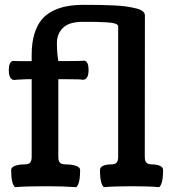

<svg xmlns="http://www.w3.org/2000/svg" viewBox="-20 -775 714 799"><path d="M471.7 -666V-121.6Q471.7 -106.9 465.8 -98.9Q460 -90.8 440.9 -90.8Q422.4 -90.8 409.2 -85Q396 -79.1 396 -67.4Q396 -10.7 412.1 3.9Q455.1 0 530.3 0Q600.6 0 642.6 3.9Q658.7 -10.3 658.7 -67.4Q658.7 -79.1 645.5 -85Q632.3 -90.8 613.8 -90.8Q603 -90.8 596.2 -93.5Q589.4 -96.2 586.7 -101.6Q584 -106.9 583.3 -111.1Q582.5 -115.2 582.5 -122.6Q582.5 -635.7 583 -708Q583 -710.4 583 -711.4Q583 -720.7 574 -728Q564.9 -735.4 546.6 -740Q528.3 -744.6 506.8 -747.8Q485.4 -751 454.6 -752.4Q423.8 -753.9 396.2 -754.4Q368.7 -754.9 332 -754.9Q291.5 -754.9 259.8 -749.3Q228 -743.7 199.7 -729.5Q171.4 -715.3 152.6 -692.4Q133.8 -669.4 122.8 -632.8Q111.8 -596.2 111.8 -547.4V-520.5H95.7Q43.5 -520.5 32.7 -521.5Q16.6 -515.6 16.6 -483.9Q16.6 -441.9 41 -441.9Q42.5 -442.9 58.3 -443.8Q74.2 -444.8 89.8 -445.3H105H111.8V-121.6Q111.8 -106.9 106 -98.9Q100.1 -90.8 81.1 -90.8Q58.6 -90.8 42.5 -85Q26.4 -79.1 26.4 -67.4Q26.4 -10.7 42.5 3.9Q85.4 0 172.4 0Q244.1 0 297.4 3.9Q313.5 -10.3 313.5 -67.4Q313.5 -79.1 295.9 -85Q278.3 -90.8 253.9 -90.8Q243.2 -90.8 236.3 -93.5Q229.5 -96.2 226.8 -101.6Q224.1 -106.9 223.4 -111.1Q222.7 -115.2 222.7 -122.6V-445.3H263.2Q321.3 -445.3 324.2 -442.9Q348.6 -442.9 348.6 -484.9Q348.6 -516.6 332.5 -522.5Q316.4 -521 269.5 -521H222.7Q216.8 -556.2 216.8 -595.2Q216.8 -634.3 242.2 -659.2Q267.6 -684.1 324.2 -684.1Q328.6 -684.1 337.4 -684.1Q366.7 -684.1 383.1 -683.8Q399.4 -683.6 423.6 -682.1Q447.8 -680.7 459.7 -676.5Q471.7 -672.4 471.7 -666Z"/></svg>

Font: Coustard
Style: Regular
Weight: 400
Foundry: vernon adams
Version: Version 1.000